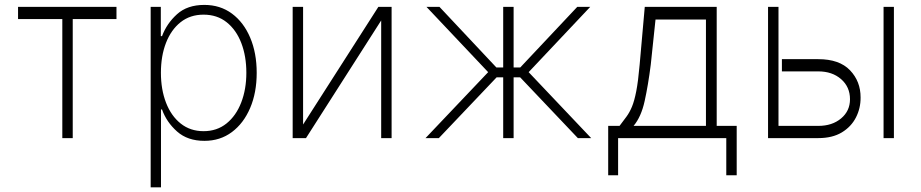

<svg xmlns="http://www.w3.org/2000/svg" viewBox="-20 -574 3827 798"><path d="M55 -494.7V-545.5H464.1V-494.7H282.3V0H239V-494.7Z M606.2 204.5V-545.5H648.4V-423.7H653.4Q672.9 -476.2 715.7 -514.9Q758.5 -553.6 829.2 -553.6Q895.2 -553.6 944.1 -517.4Q992.9 -481.2 1019.9 -417.4Q1046.9 -353.7 1046.9 -271.3Q1046.9 -188.9 1019.7 -125.2Q992.5 -61.4 943.7 -25Q894.9 11.4 829.5 11.4Q759.9 11.4 716.1 -27.3Q672.2 -66.1 653.4 -119H649.1V204.5ZM648.8 -271.7Q648.8 -202.1 670.1 -147Q691.4 -92 731.2 -60.4Q771 -28.8 826 -28.8Q881.7 -28.8 921.5 -60.9Q961.3 -93 982.6 -148.1Q1003.9 -203.1 1003.9 -271.7Q1003.9 -340.2 983 -394.9Q962 -449.6 922.2 -481.4Q882.5 -513.1 826 -513.1Q770.2 -513.1 730.6 -481.7Q691.1 -450.3 669.9 -395.8Q648.8 -341.3 648.8 -271.7Z M1239.7 -56.5 1552.6 -545.5H1607.6V0H1564.3V-489L1251.8 0H1196.4V-545.5H1239.7Z M1748.6 0 2008.9 -274.1 1752.5 -545.5H1806.5L2043 -293.7H2071.4V-545.5H2114.7V-293.7H2142.4L2379.3 -545.5H2433.2L2177.2 -274.1L2437.1 0H2381.7L2142 -252.5H2114.7V0H2071.4V-252.5H2044L1804 0Z M2507.8 154.5V-50.8H2555Q2570.7 -71.7 2583.5 -88.8Q2596.2 -105.8 2606.4 -130Q2616.5 -154.1 2624.5 -195.1Q2632.5 -236.2 2638.5 -305L2659.8 -545.5H2958.8V-50.8H3041.9V154.5H2998.6V0H2549V154.5ZM2613.3 -50.8H2914.1V-492.9H2704.5L2684.7 -305Q2674 -220.5 2659.4 -154.3Q2644.9 -88.1 2613.3 -50.8Z M3229.8 -328.1H3381Q3468.8 -328.1 3513 -281.8Q3557.2 -235.4 3556.8 -168.7Q3557.2 -124.3 3537.5 -85.8Q3517.8 -47.2 3478.7 -23.6Q3439.6 0 3381 0H3172.2V-545.5H3215.6V-50.8H3381Q3438.9 -50.8 3475.9 -81.9Q3512.8 -112.9 3512.8 -161.6Q3512.8 -212.7 3475.9 -245Q3438.9 -277.3 3381 -277.3H3229.8ZM3652.3 0V-545.5H3695.3V0Z"/></svg>

Font: Inter UI Extra Light
Style: Regular
Weight: 200
Designer: Rasmus Andersson
Foundry: rsms
Version: 3.2;8d6f07862